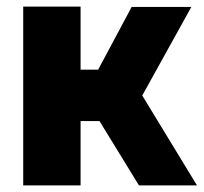

<svg xmlns="http://www.w3.org/2000/svg" viewBox="-20 -559 614 579"><path d="M50 0V-539H223V-349H276L377 -538H557L409 -271L574 0H399L280 -194H223V0Z"/></svg>

Font: Exo Thin ExtraBold
Style: Regular
Weight: 800
Version: Version 2.000